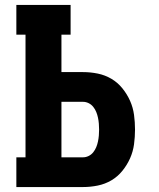

<svg xmlns="http://www.w3.org/2000/svg" viewBox="-20 -755 640 775"><path d="M46 0V-120H83V-615H46V-735H265V-615H228V-464H315Q345 -464 374.5 -458Q404 -452 429.5 -437Q455 -422 474 -398.5Q493 -375 505 -348Q517 -321 521 -291.5Q525 -262 525 -232Q525 -202 521 -172.5Q517 -143 505 -116Q493 -89 474 -65.5Q455 -42 429.5 -27Q404 -12 374.5 -6Q345 0 315 0ZM228 -120H315Q327 -120 338 -125.5Q349 -131 356.5 -140.5Q364 -150 368.5 -161Q373 -172 375.5 -184Q378 -196 379 -208Q380 -220 380 -232Q380 -244 379 -256Q378 -268 375.5 -280Q373 -292 368.5 -303Q364 -314 356.5 -323.5Q349 -333 338 -338.5Q327 -344 315 -344H228Z"/></svg>

Font: Iosevka Curly Slab HvEx
Style: Regular
Weight: 900
Width: 7
Monospace: yes
Designer: Belleve Invis
Foundry: Belleve Invis
Version: Version 11.1.0; ttfautohint (v1.8.3)